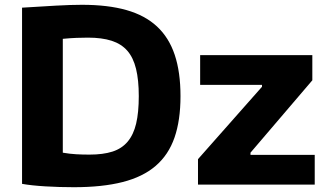

<svg xmlns="http://www.w3.org/2000/svg" viewBox="-20 -770 1368 801"><path d="M806 -106 1073 -408V-416H815V-540H1283V-435L1025 -133V-124H1293V0H806ZM288 11Q228 11 169.5 7.5Q111 4 72 -3V-738Q150 -743 213.5 -746.5Q277 -750 322 -750Q430 -750 507.5 -728Q585 -706 635 -659.5Q685 -613 709 -541Q733 -469 733 -369Q733 -268 708 -196Q683 -124 629.5 -78Q576 -32 491.5 -10.5Q407 11 288 11ZM353 -125Q410 -125 449 -137.5Q488 -150 512.5 -179Q537 -208 548 -254.5Q559 -301 559 -369Q559 -436 547.5 -483Q536 -530 511 -558.5Q486 -587 445.5 -600Q405 -613 347 -613Q325 -613 299 -612Q273 -611 242 -608V-133Q271 -128 297.5 -126.5Q324 -125 353 -125Z"/></svg>

Font: Encode Sans Normal
Style: Bold
Weight: 700
Designer: Pablo Impallari, Andres Torresi
Foundry: Pablo Impallari, Andres Torresi
Version: Version 1.000; ttfautohint (v1.00) -l 8 -r 50 -G 200 -x 14 -